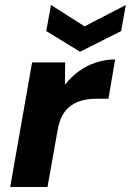

<svg xmlns="http://www.w3.org/2000/svg" viewBox="-20 -752 526 772"><path d="M21 0 109 -501H242L241 -411Q266 -443 297 -465.5Q328 -488 365.5 -500.5Q403 -513 443 -513L416 -355H368Q338 -355 312 -348.5Q286 -342 265.5 -327.5Q245 -313 231 -288Q217 -263 211 -225L171 0ZM486 -732 467 -627 302 -544 166 -627 185 -732 320 -646Z"/></svg>

Font: DM Sans 17pt Black
Style: Italic
Weight: 900
Italic angle: -10°
Version: Version 4.004;gftools[0.9.30]